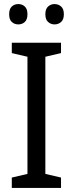

<svg xmlns="http://www.w3.org/2000/svg" viewBox="-20 -924 358 944"><path d="M280 0H38V-51L115 -69V-645L38 -663V-714H280V-663L203 -645V-69L280 -51ZM25 -854Q25 -880 38 -892Q51 -904 70 -904Q89 -904 102 -892Q115 -880 115 -854Q115 -828 102 -816Q89 -804 70 -804Q51 -804 38 -816Q25 -828 25 -854ZM203 -854Q203 -880 216.5 -892Q230 -904 248 -904Q267 -904 280.5 -892Q294 -880 294 -854Q294 -828 280.5 -816Q267 -804 248 -804Q230 -804 216.5 -816Q203 -828 203 -854Z"/></svg>

Font: Noto Sans Gurmukhi UI SemiCondensed
Style: Regular
Weight: 400
Width: 4
Designer: Jelle Bosma - Monotype Design Team
Foundry: Monotype Imaging Inc.
Version: Version 2.004; ttfautohint (v1.8.4.7-5d5b)